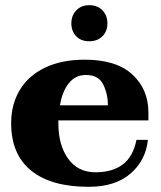

<svg xmlns="http://www.w3.org/2000/svg" viewBox="-20 -710 622 740"><path d="M255 -620Q255 -650 274 -670Q293 -690 324 -690Q356 -690 375 -670Q394 -650 394 -620Q394 -590 375 -570.5Q356 -551 324 -551Q292 -551 273.5 -570.5Q255 -590 255 -620ZM205 -246V-234Q205 -151 242.5 -98.5Q280 -46 348 -46Q413 -46 453 -76Q493 -106 506 -171H550Q542 -92 483 -41Q424 10 322 10Q177 10 100 -52.5Q23 -115 23 -235Q23 -308 56.5 -363.5Q90 -419 154 -449.5Q218 -480 307 -480Q428 -480 490 -423Q552 -366 552 -276V-246ZM211 -304H396Q396 -347 378 -384Q360 -421 311 -421Q271 -421 245.5 -389.5Q220 -358 211 -304Z"/></svg>

Font: Taviraj
Style: Bold
Weight: 700
Designer: Katatrad Team
Foundry: CadsonDemak
Version: Version 1.001